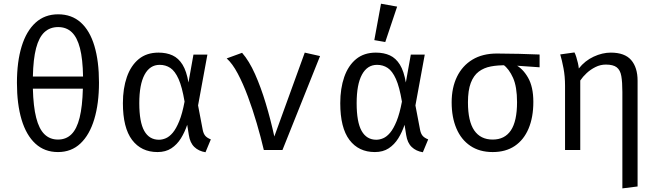

<svg xmlns="http://www.w3.org/2000/svg" viewBox="-20 -828 3640 1060"><path d="M301 -749Q375.5 -749 425.8 -704Q476 -659 501.2 -574.5Q526.5 -490 526.5 -372Q526.5 -256.5 500.5 -170Q474.5 -83.5 424.2 -36Q374 11.5 300 11.5Q226 11.5 175.5 -35Q125 -81.5 99.2 -167.2Q73.5 -253 73.5 -371Q73.5 -487 99.5 -571.8Q125.5 -656.5 176.2 -702.8Q227 -749 301 -749ZM437.5 -338.5H161.5Q164 -240 179.8 -178Q195.5 -116 225.5 -86.8Q255.5 -57.5 300 -57.5Q345 -57.5 374.5 -86.8Q404 -116 419.5 -178Q435 -240 437.5 -338.5ZM301 -678.5Q255.5 -678.5 225.2 -650.2Q195 -622 179.2 -562Q163.5 -502 161.5 -405.5H438.5Q437 -502 421.5 -562Q406 -622 376.2 -650.2Q346.5 -678.5 301 -678.5Z M855 -537.5Q899.5 -537.5 932.5 -522.2Q965.5 -507 987.8 -471Q1010 -435 1020.5 -372.5L1048 -526.5H1125L1073.5 -246L1099.5 -109.5Q1104 -88.5 1114.2 -77.2Q1124.5 -66 1144 -58.5L1114.5 12.5Q1077 6.5 1053 -16.5Q1029 -39.5 1022.5 -82.5L1013.5 -139Q1000 -98.5 978.8 -64.2Q957.5 -30 926 -9.2Q894.5 11.5 849.5 11.5Q760 11.5 709.2 -55.5Q658.5 -122.5 658.5 -258.5Q658.5 -340 680.5 -403Q702.5 -466 746 -501.8Q789.5 -537.5 855 -537.5ZM861.5 -470Q807.5 -470 778.2 -415.8Q749 -361.5 749 -258.5Q749 -154 776.5 -105.2Q804 -56.5 857.5 -56.5Q876 -56.5 895.5 -64.8Q915 -73 933.8 -95.2Q952.5 -117.5 969.5 -159Q986.5 -200.5 999 -267Q985.5 -348 965.8 -392Q946 -436 920.2 -453Q894.5 -470 861.5 -470Z M1436.5 0Q1420 -70.5 1397.5 -147.2Q1375 -224 1348.5 -295.2Q1322 -366.5 1292.5 -422Q1263 -477.5 1231.5 -505.5L1316.5 -536.5Q1355.5 -492 1388 -419Q1420.5 -346 1447.2 -257.2Q1474 -168.5 1494.5 -74.5L1662.5 -537.5L1747 -518.5L1539.5 0Z M2055 -537.5Q2099.5 -537.5 2132.5 -522.2Q2165.5 -507 2187.8 -471Q2210 -435 2220.5 -372.5L2248 -526.5H2325L2273.5 -246L2299.5 -109.5Q2304 -88.5 2314.2 -77.2Q2324.5 -66 2344 -58.5L2314.5 12.5Q2277 6.5 2253 -16.5Q2229 -39.5 2222.5 -82.5L2213.5 -139Q2200 -98.5 2178.8 -64.2Q2157.5 -30 2126 -9.2Q2094.5 11.5 2049.5 11.5Q1960 11.5 1909.2 -55.5Q1858.5 -122.5 1858.5 -258.5Q1858.5 -340 1880.5 -403Q1902.5 -466 1946 -501.8Q1989.5 -537.5 2055 -537.5ZM2061.5 -470Q2007.5 -470 1978.2 -415.8Q1949 -361.5 1949 -258.5Q1949 -154 1976.5 -105.2Q2004 -56.5 2057.5 -56.5Q2076 -56.5 2095.5 -64.8Q2115 -73 2133.8 -95.2Q2152.5 -117.5 2169.5 -159Q2186.5 -200.5 2199 -267Q2185.5 -348 2165.8 -392Q2146 -436 2120.2 -453Q2094.5 -470 2061.5 -470ZM2083.5 -807.5 2172.5 -791.5 2107 -596 2046.5 -606.5Z M2723.5 -532.5Q2780.5 -532.5 2845.2 -530.8Q2910 -529 2959 -527V-456.5L2815.5 -466.5L2775.5 -467.5Q2729 -468.5 2690.2 -461.2Q2651.5 -454 2623 -432.5Q2594.5 -411 2579 -370Q2563.5 -329 2563.5 -263Q2563.5 -158.5 2598.2 -108Q2633 -57.5 2700 -57.5Q2766.5 -57.5 2800.5 -108.2Q2834.5 -159 2834.5 -264Q2834.5 -349 2812.5 -398.2Q2790.5 -447.5 2757 -472.5L2823.5 -471.5Q2865.5 -451 2895 -399.8Q2924.5 -348.5 2924.5 -265.5Q2924.5 -180.5 2898.2 -118.2Q2872 -56 2822 -22.2Q2772 11.5 2700 11.5Q2627.5 11.5 2576.8 -22.8Q2526 -57 2499.8 -118.8Q2473.5 -180.5 2473.5 -263Q2473.5 -344 2503 -404.5Q2532.5 -465 2588.2 -498.8Q2644 -532.5 2723.5 -532.5Z M3352 -537.5Q3429 -537.5 3464.5 -496.5Q3500 -455.5 3500 -382.5V201.5L3416 212V-320.5Q3416 -374.5 3410.2 -407.8Q3404.5 -441 3385 -456.2Q3365.5 -471.5 3324.5 -471.5Q3295 -471.5 3267.8 -458Q3240.5 -444.5 3219 -424.5Q3197.5 -404.5 3183.5 -383.5V0H3099.5V-354Q3099.5 -407 3091 -451.2Q3082.5 -495.5 3073 -527.5L3151.5 -538.5Q3156.5 -529.5 3161.5 -513.5Q3166.5 -497.5 3170.5 -480.2Q3174.5 -463 3175.5 -450Q3209.5 -493 3257.5 -515.2Q3305.5 -537.5 3352 -537.5Z"/></svg>

Font: Fira Code Light
Style: Regular
Weight: 400
Monospace: yes
Version: Version 5.002